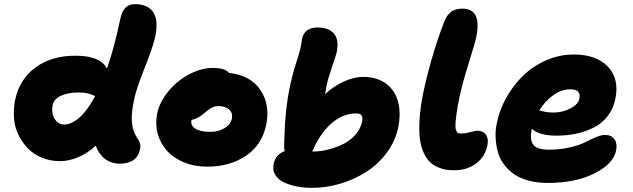

<svg xmlns="http://www.w3.org/2000/svg" viewBox="-20 -843 3022 916"><path d="M267.1 -74.2Q221.2 -74.2 181.4 -90.1Q141.6 -106 114.7 -133.3Q87.9 -160.6 69.3 -197Q50.8 -233.4 47.1 -274.7Q43.5 -315.9 50.8 -359.9Q71.3 -464.8 150.1 -521.7Q229 -578.6 342.8 -577.1Q458 -577.1 490.2 -516.1Q524.4 -611.3 554.2 -753.9Q568.8 -823.2 622.1 -823.2Q689.5 -823.2 713.6 -780.5Q737.8 -737.8 717.8 -655.8Q702.1 -598.1 665.8 -507.8Q629.4 -417.5 618.2 -360.8Q607.9 -307.6 608.6 -276.1Q609.4 -244.6 616.5 -222.7Q623.5 -200.7 632.1 -189Q640.6 -177.2 646 -164.1Q651.4 -150.9 648.9 -136.2Q637.2 -63.5 553.2 -62Q510.3 -62 480.2 -85.4Q450.2 -108.9 437 -147.9Q395.5 -109.9 350.8 -92Q306.2 -74.2 267.1 -74.2ZM231 -341.8Q224.1 -305.7 240 -277.3Q255.9 -249 286.1 -249Q322.8 -249 360.8 -283.7Q398.9 -318.4 434.1 -384.8Q432.6 -385.3 418.9 -390.9Q405.3 -396.5 390.9 -399.2Q376.5 -401.9 356 -401.9Q304.2 -401.9 270.5 -386Q236.8 -370.1 231 -341.8Z M968.8 -47.9Q907.2 -47.9 856.9 -68.8Q806.6 -89.8 775.9 -124.5Q745.1 -159.2 732.4 -204.8Q719.7 -250.5 729.5 -299.8Q741.2 -356.9 783.9 -408.2Q826.7 -459.5 884 -489.3Q941.4 -519 995.6 -519Q1052.7 -519 1073.7 -495.1Q1175.8 -483.4 1222.4 -413.6Q1269 -343.8 1250.5 -250Q1231 -152.3 1153.8 -100.1Q1076.7 -47.9 968.8 -47.9ZM893.6 -269Q888.2 -244.1 912.6 -229Q937 -213.9 982.4 -213.9Q1022.5 -213.9 1051.5 -231.7Q1080.6 -249.5 1086.4 -277.8Q1091.3 -304.7 1072.8 -320.8Q1054.2 -336.9 1019.5 -336.9Q1007.3 -336.9 994.6 -331.1Q981.9 -325.2 974.1 -319.1Q966.3 -313 946.8 -296.9Q919.9 -275.4 894.5 -271Z M1468.8 53.2Q1431.2 53.2 1397.7 46.9Q1364.3 40.5 1335.9 27.6Q1307.6 14.6 1293.5 -8.5Q1279.3 -31.7 1285.6 -62Q1295.4 -106.4 1338.4 -122.1Q1335.4 -132.3 1335.4 -147Q1338.9 -314.5 1361.3 -420.9Q1372.6 -480 1394 -546.4Q1415.5 -612.8 1418.5 -642.1Q1425.3 -711.9 1493.7 -711.9Q1548.8 -711.9 1573.5 -682.6Q1598.1 -653.3 1586.4 -594.2Q1583.5 -580.1 1564.2 -524.2Q1544.9 -468.3 1537.6 -432.1Q1536.6 -424.3 1534.2 -411.6Q1531.7 -398.9 1530.8 -394Q1569.8 -430.2 1618.4 -453.1Q1667 -476.1 1716.3 -476.1Q1759.3 -476.1 1794.2 -460.2Q1829.1 -444.3 1852.3 -414.1Q1875.5 -383.8 1883.3 -339.1Q1891.1 -294.4 1880.4 -236.8Q1866.7 -170.9 1825.9 -115.5Q1785.2 -60.1 1728.5 -23.7Q1671.9 12.7 1604.5 33Q1537.1 53.2 1468.8 53.2ZM1678.7 -301.8Q1613.8 -301.8 1558.8 -252Q1503.9 -202.1 1469.7 -120.1H1473.6Q1505.4 -120.1 1541 -128.4Q1576.7 -136.7 1612.1 -153.1Q1647.5 -169.4 1673.8 -198.2Q1700.2 -227.1 1707.5 -263.2Q1711.4 -282.7 1705.1 -292.2Q1698.7 -301.8 1678.7 -301.8Z M2148.4 -30.8Q2126.5 -30.8 2108.2 -33.4Q2089.8 -36.1 2068.4 -45.4Q2046.9 -54.7 2031 -70.1Q2015.1 -85.4 2002 -113Q1988.8 -140.6 1983.6 -177.7Q1978.5 -214.8 1981.4 -269.5Q1984.4 -324.2 1997.6 -392.1Q2035.2 -571.3 2098.6 -737.8Q2111.3 -771.5 2132.3 -786.6Q2153.3 -801.8 2185.5 -801.8Q2279.8 -801.8 2252.4 -667Q2246.1 -636.7 2216.1 -541.5Q2186 -446.3 2170.4 -372.1Q2161.1 -325.2 2157 -293Q2152.8 -260.7 2152.8 -243.9Q2152.8 -227.1 2157.2 -218.3Q2161.6 -209.5 2166.3 -207.8Q2170.9 -206.1 2179.2 -206.1Q2200.2 -206.1 2223.1 -212.6Q2246.1 -219.2 2257.3 -219.2Q2285.2 -219.2 2298.3 -200.4Q2311.5 -181.6 2305.7 -150.9Q2294.4 -94.7 2251 -62.7Q2207.5 -30.8 2148.4 -30.8Z M2592.3 29.8Q2543 29.8 2502.2 18.8Q2461.4 7.8 2433.3 -11.5Q2405.3 -30.8 2384.8 -57.9Q2364.3 -85 2355.5 -116.9Q2346.7 -148.9 2344.5 -185.1Q2342.3 -221.2 2351.1 -258.8Q2363.8 -320.8 2396.7 -379.2Q2429.7 -437.5 2476.6 -482.9Q2523.4 -528.3 2586.7 -555.7Q2649.9 -583 2717.3 -583Q2824.7 -583 2879.9 -525.4Q2935.1 -467.8 2916 -372.1Q2906.2 -324.2 2878.7 -288.8Q2851.1 -253.4 2811.5 -233.9Q2772 -214.4 2728.3 -205.1Q2684.6 -195.8 2635.3 -195.8Q2551.8 -195.8 2517.1 -229V-227.1Q2506.3 -174.3 2524.7 -151.6Q2543 -128.9 2599.1 -128.9Q2652.8 -128.9 2699.2 -139.9Q2745.6 -150.9 2771 -164.1Q2796.4 -177.2 2822.3 -188.2Q2848.1 -199.2 2865.2 -199.2Q2897.9 -199.2 2911.9 -178.5Q2925.8 -157.7 2919.4 -125Q2906.7 -61.5 2816.4 -15.9Q2726.1 29.8 2592.3 29.8ZM2701.2 -417Q2659.2 -417 2619.9 -389.2Q2580.6 -361.3 2552.2 -315.9Q2554.2 -315.4 2567.9 -312.3Q2581.5 -309.1 2593.8 -307.6Q2606 -306.2 2621.1 -306.2Q2664.1 -306.2 2701.7 -325.9Q2739.3 -345.7 2744.1 -372.1Q2753.4 -417 2701.2 -417Z"/></svg>

Font: Shantell Sans Irregular Bouncy
Style: Italic
Weight: 800
Italic angle: -11.31°
Designer: Stephen Nixon, Anya Danilova, Shantell Martin
Foundry: Arrow Type
Version: Version 1.006;[9816181b4]